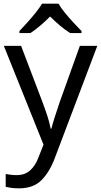

<svg xmlns="http://www.w3.org/2000/svg" viewBox="-20 -786 550 1046"><path d="M1 -536H95L211 -231Q226 -191 238 -154.5Q250 -118 256 -85H260Q266 -110 279 -150.5Q292 -191 306 -232L415 -536H510L279 74Q251 150 206.5 195Q162 240 84 240Q60 240 42 237.5Q24 235 11 232V162Q22 164 37.5 166Q53 168 70 168Q116 168 144.5 142Q173 116 189 73L217 2ZM299 -766Q311 -744 333.5 -716.5Q356 -689 380.5 -662.5Q405 -636 424 -617V-606H362Q336 -622 308 -645.5Q280 -669 253 -696Q226 -669 199 -646Q172 -623 146 -606H86V-617Q105 -637 128.5 -663Q152 -689 174 -716.5Q196 -744 209 -766Z"/></svg>

Font: Noto Sans Gunjala Gondi Semibold
Style: Regular
Weight: 600
Designer: Ek Type
Foundry: Ek Type
Version: Version 1.004; ttfautohint (v1.8.4.7-5d5b)